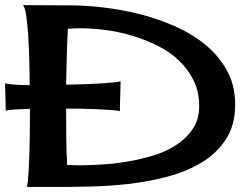

<svg xmlns="http://www.w3.org/2000/svg" viewBox="-60 -741 978 761"><path d="M202.1 -310.5Q202.1 -253.9 202.6 -198.2Q203.1 -142.6 206.1 -86.9Q218.8 -86.9 231.4 -86.4Q244.1 -85.9 256.8 -85.9Q293.9 -85.9 343.3 -88.9Q392.6 -91.8 445.3 -100.6Q498 -109.4 548.8 -125Q599.6 -140.6 639.6 -167Q679.7 -193.4 704.6 -231Q729.5 -268.6 729.5 -320.3Q729.5 -377 707.5 -421.9Q685.5 -466.8 648.9 -501.5Q612.3 -536.1 564 -560.1Q515.6 -584 463.4 -599.6Q411.1 -615.2 358.4 -622.1Q305.7 -628.9 259.8 -628.9Q247.1 -628.9 234.4 -628.4Q221.7 -627.9 209 -627Q206.1 -571.3 204.6 -516.1Q203.1 -460.9 202.1 -405.3Q235.4 -406.2 271 -407.2Q306.6 -408.2 336.9 -410.2Q367.2 -412.1 389.2 -414.1Q411.1 -416 418 -418.9L415 -299.8Q410.2 -302.7 384.8 -304.7Q359.4 -306.6 326.7 -308.1Q293.9 -309.6 259.8 -310.1Q225.6 -310.5 202.1 -310.5ZM-40 -411.1Q-35.2 -409.2 -23.9 -407.7Q-12.7 -406.2 1 -405.3Q14.6 -404.3 29.8 -403.8Q44.9 -403.3 57.6 -403.3Q57.6 -446.3 56.2 -499.5Q54.7 -552.7 51.8 -600.6Q48.8 -648.4 43.5 -682.1Q38.1 -715.8 30.3 -720.7L220.7 -719.7Q278.3 -719.7 349.6 -711.4Q420.9 -703.1 493.2 -685.1Q565.4 -667 633.8 -636.7Q702.1 -606.4 754.9 -563Q807.6 -519.5 839.8 -460.9Q872.1 -402.3 872.1 -327.1Q872.1 -245.1 835.4 -189Q798.8 -132.8 738.8 -96.7Q678.7 -60.5 602.5 -40.5Q526.4 -20.5 447.3 -11.7Q368.2 -2.9 293.9 -1.5Q219.7 0 163.1 0H45.9Q48.8 -4.9 50.8 -25.4Q52.7 -45.9 54.2 -74.7Q55.7 -103.5 56.6 -137.7Q57.6 -171.9 58.1 -204.6Q58.6 -237.3 58.6 -265.1Q58.6 -293 58.6 -309.6Q26.4 -308.6 -1 -307.1Q-28.3 -305.7 -37.1 -301.8Z"/></svg>

Font: Cherry Cream Soda
Style: Regular
Weight: 400
Designer: Font Diner, Inc
Foundry: Font Diner, Inc
Version: Version 1.001